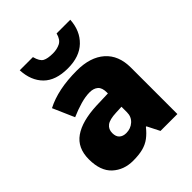

<svg xmlns="http://www.w3.org/2000/svg" viewBox="-219 -919 1061 1061"><g transform="rotate(-45 311.5 -388.5)"><path d="M336 -563Q441 -563 500 -511Q559 -459 559 -363V0H427L390 -73H386Q363 -44 338.5 -25.5Q314 -7 282 1.5Q250 10 204 10Q132 10 84 -34Q36 -78 36 -169Q36 -258 97.5 -301Q159 -344 276 -349L368 -352V-360Q368 -397 350 -412.5Q332 -428 301 -428Q268 -428 228 -416.5Q188 -405 147 -387L92 -513Q140 -538 200.5 -550.5Q261 -563 336 -563ZM325 -245Q273 -243 251.5 -226.5Q230 -210 230 -180Q230 -152 245 -138.5Q260 -125 285 -125Q320 -125 344.5 -147Q369 -169 369 -204V-247ZM509 -787Q504 -705 452.5 -655.5Q401 -606 310 -606Q215 -606 166.5 -654.5Q118 -703 114 -787H217Q228 -745 248.5 -734Q269 -723 310 -723Q342 -723 367 -735.5Q392 -748 402 -787Z"/></g></svg>

Font: Noto Sans Meetei Mayek Black
Style: Regular
Weight: 900
Designer: Monotype Design Team and Neelakash Kshetrimayum
Foundry: Monotype Imaging Inc.
Version: Version 2.002; ttfautohint (v1.8.4.7-5d5b)